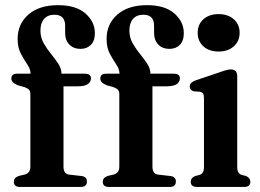

<svg xmlns="http://www.w3.org/2000/svg" viewBox="-20 -742 1032 762"><path d="M232 -81Q232 -51.5 254.5 -49L303 -43.5Q325 -41 325 -21.5Q325 0 300 0H59.5Q35 0 35 -20.5Q35 -37.5 55.5 -44L77.5 -49Q100.5 -55 100.5 -80.5V-369Q100.5 -379 95.8 -385Q91 -391 78 -396L51 -403.5Q25 -414 25 -430Q25 -449.5 48 -449.5H101.5Q101 -468 88.2 -486.5Q75.5 -505 62.8 -529Q50 -553 50 -587.5Q50 -647 92.8 -684.2Q135.5 -721.5 210.5 -721.5Q282 -721.5 319.2 -688.5Q356.5 -655.5 356.5 -610.5Q356.5 -579.5 340.5 -563.8Q324.5 -548 299.5 -548Q272 -548 255.2 -565.2Q238.5 -582.5 238.5 -611.5V-640Q238.5 -683.5 196 -683.5Q169.5 -683.5 155 -667Q140.5 -650.5 140.5 -620.5Q140.5 -593.5 153.2 -570.8Q166 -548 182.5 -528Q199 -508 211.5 -488.8Q224 -469.5 224 -449.5H316.5Q341 -449.5 341 -431Q341 -417 328.5 -408.2Q316 -399.5 289 -399.5H232ZM585 -81Q585 -51.5 607.5 -49L656 -43.5Q678 -41 678 -21.5Q678 0 653 0H412.5Q388 0 388 -20.5Q388 -37.5 408.5 -44L430.5 -49Q453.5 -55 453.5 -80.5V-369Q453.5 -379 448.8 -385Q444 -391 431 -396L404 -403.5Q378 -414 378 -430Q378 -449.5 401 -449.5H454.5Q454 -468 441.2 -486.5Q428.5 -505 415.8 -529Q403 -553 403 -587.5Q403 -647 445.8 -684.2Q488.5 -721.5 563.5 -721.5Q635 -721.5 672.2 -688.5Q709.5 -655.5 709.5 -610.5Q709.5 -579.5 693.5 -563.8Q677.5 -548 652.5 -548Q625 -548 608.2 -565.2Q591.5 -582.5 591.5 -611.5V-640Q591.5 -683.5 549 -683.5Q522.5 -683.5 508 -667Q493.5 -650.5 493.5 -620.5Q493.5 -593.5 506.2 -570.8Q519 -548 535.5 -528Q552 -508 564.5 -488.8Q577 -469.5 577 -449.5H669.5Q694 -449.5 694 -431Q694 -417 681.5 -408.2Q669 -399.5 642 -399.5H585ZM847.5 -537.5Q809.5 -537.5 787 -558.2Q764.5 -579 764.5 -612Q764.5 -645 787.2 -665.5Q810 -686 847.5 -686Q885 -686 908 -665.5Q931 -645 931 -612Q931 -579 908 -558.2Q885 -537.5 847.5 -537.5ZM921.5 -439.5V-81Q921.5 -65.5 925.8 -58.2Q930 -51 938.5 -48L956.5 -43.5Q973.5 -35.5 973.5 -21Q973.5 0 948.5 0H762Q737 0 737 -21Q737 -35.5 753.5 -43L772.5 -48Q781 -51 785.2 -58Q789.5 -65 789.5 -81V-352.5Q789.5 -365.5 785.8 -370.8Q782 -376 774 -378L748.5 -379.5Q733 -385 733 -399Q733 -414 755 -422.5L852.5 -455.5Q882.5 -466.5 896 -466.5Q921.5 -466.5 921.5 -439.5Z"/></svg>

Font: Fraunces 72pt S050 SemiBold
Style: Regular
Weight: 600
Version: Version 1.000; ttfautohint (v1.8.3)